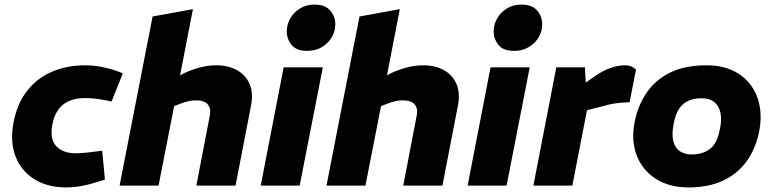

<svg xmlns="http://www.w3.org/2000/svg" viewBox="-20 -810 3372 838"><path d="M267 8Q188 8 130.5 -27.5Q73 -63 48 -127Q23 -191 39 -275Q55 -359 99 -414.5Q143 -470 208 -497.5Q273 -525 352 -525Q388 -525 423.5 -518Q459 -511 493 -499L516 -490L467 -367L437 -373Q416 -377 395 -379.5Q374 -382 352 -382Q291 -382 255.5 -353.5Q220 -325 209 -269Q196 -203 225.5 -172Q255 -141 309 -141Q343 -141 400 -149L426 -152L438 -26L412 -18Q372 -5 336.5 1.5Q301 8 267 8Z M502 0 646 -738 822 -770 755 -425 696 -443 767 -482Q804 -502 845 -513.5Q886 -525 924 -525Q977 -525 1015 -503.5Q1053 -482 1069.5 -443Q1086 -404 1076 -351L1008 0H837L896 -307Q902 -336 887 -354Q872 -372 836 -372Q819 -372 803 -368.5Q787 -365 769 -358L740 -347L672 0Z M1118 0 1218 -516H1389L1288 0ZM1320 -588Q1271 -588 1250 -617Q1229 -646 1232 -681Q1234 -708 1248.5 -732.5Q1263 -757 1290 -773.5Q1317 -790 1353 -790Q1401 -790 1423.5 -761.5Q1446 -733 1443 -697Q1442 -670 1427 -645.5Q1412 -621 1385 -604.5Q1358 -588 1320 -588Z M1405 0 1549 -738 1725 -770 1658 -425 1599 -443 1670 -482Q1707 -502 1748 -513.5Q1789 -525 1827 -525Q1880 -525 1918 -503.5Q1956 -482 1972.5 -443Q1989 -404 1979 -351L1911 0H1740L1799 -307Q1805 -336 1790 -354Q1775 -372 1739 -372Q1722 -372 1706 -368.5Q1690 -365 1672 -358L1643 -347L1575 0Z M2021 0 2121 -516H2292L2191 0ZM2223 -588Q2174 -588 2153 -617Q2132 -646 2135 -681Q2137 -708 2151.5 -732.5Q2166 -757 2193 -773.5Q2220 -790 2256 -790Q2304 -790 2326.5 -761.5Q2349 -733 2346 -697Q2345 -670 2330 -645.5Q2315 -621 2288 -604.5Q2261 -588 2223 -588Z M2308 0 2408 -516H2533L2538 -422L2501 -425L2582 -481Q2614 -503 2646.5 -514Q2679 -525 2707 -525Q2734 -526 2756 -507L2728 -364Q2708 -363 2689.5 -361.5Q2671 -360 2651.5 -356.5Q2632 -353 2609 -346L2542 -329L2478 0Z M2986 8Q2900 8 2841.5 -30Q2783 -68 2758.5 -133Q2734 -198 2750 -278Q2764 -349 2802 -405Q2840 -461 2904.5 -493Q2969 -525 3063 -525Q3130 -525 3178.5 -502Q3227 -479 3256.5 -439Q3286 -399 3295.5 -347.5Q3305 -296 3294 -239Q3279 -162 3239 -106.5Q3199 -51 3135.5 -21.5Q3072 8 2986 8ZM2999 -136Q3048 -136 3079.5 -160.5Q3111 -185 3122 -247Q3131 -288 3124.5 -318Q3118 -348 3097.5 -364.5Q3077 -381 3042 -381Q2991 -381 2961 -355Q2931 -329 2920 -268Q2911 -222 2919 -192.5Q2927 -163 2948 -149.5Q2969 -136 2999 -136Z"/></svg>

Font: REM
Style: Bold Italic
Weight: 700
Italic angle: -11°
Designer: Octavio Pardo
Foundry: Ashler Design
Version: Version 1.005;gftools[0.9.28]